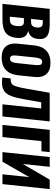

<svg xmlns="http://www.w3.org/2000/svg" viewBox="836 -1463 637 2349"><g transform="rotate(90 1154.5 -288.5)"><path d="M27.3 0 88.4 -578.1H281.2Q327.1 -578.1 360.4 -571Q393.6 -564 413.1 -551.8Q432.6 -539.6 443.4 -520.8Q454.1 -502 456.5 -481.9Q457.5 -472.2 457.8 -460.7Q458 -449.2 456.5 -436Q451.7 -384.3 427.7 -355.5Q403.8 -326.7 358.9 -314.9Q387.2 -308.1 406 -294.2Q424.8 -280.3 433.1 -261.5Q441.4 -242.7 443.8 -218.8Q444.8 -209 444.8 -198.2Q444.8 -183.6 442.9 -168Q434.1 -82 382.6 -41Q331.1 0 216.8 0ZM184.1 -90.3H211.4Q226.6 -90.3 236.3 -91.3Q246.1 -92.3 257.8 -96.9Q269.5 -101.6 276.6 -109.9Q283.7 -118.2 289.8 -134Q295.9 -149.9 298.3 -172.4Q299.8 -187 299.8 -199Q299.8 -210.9 298.8 -219.7Q297.9 -228.5 294.9 -235.4Q292 -242.2 289.3 -246.6Q286.6 -251 281 -254.2Q275.4 -257.3 271 -259Q266.6 -260.7 259 -261.5Q251.5 -262.2 246.3 -262.5Q241.2 -262.7 231.9 -262.7H202.1ZM211.4 -350.1H252.9Q282.2 -350.1 297.4 -367.4Q312.5 -384.8 316.4 -421.9Q316.9 -429.2 316.9 -436Q316.9 -461.9 306.6 -475.6Q293.5 -493.2 257.3 -493.2H226.6Z M696.8 -92.8Q724.6 -92.8 736.1 -114.3Q747.6 -135.7 752 -177.2L775.4 -400.9Q776.9 -417 776.9 -429.7Q776.4 -450.2 772.5 -463.9Q765.6 -485.4 738.3 -485.6Q710.9 -485.8 699.5 -463.9Q688 -441.9 683.6 -400.9L660.2 -177.2Q658.7 -158.2 658.7 -142.1Q658.7 -138.7 658.7 -134.8Q659.2 -116.2 668.7 -104.5Q678.2 -92.8 696.8 -92.8ZM548.3 -41Q512.7 -82.5 512.7 -152.8Q512.7 -169.4 514.6 -187.5L535.6 -390.6Q545.4 -485.4 600.1 -536.4Q654.8 -587.4 748.5 -587.4Q842.8 -587.4 887.2 -536.6Q923.3 -495.6 923.3 -424.8Q923.3 -408.7 921.4 -390.6L900.4 -187.5Q890.1 -92.3 835 -41.3Q779.8 9.8 686 9.8Q592.3 9.8 548.3 -41Z M928.2 2.4 939.5 -101.1Q947.3 -100.6 954.1 -100.6Q1004.4 -100.6 1022.9 -133.8Q1044.4 -171.9 1065.4 -294.4L1115.2 -578.1H1465.3L1404.8 0H1256.3L1306.6 -474.1H1231.4L1197.8 -283.2Q1187.5 -223.1 1177.2 -179.9Q1167 -136.7 1153.3 -103.8Q1139.6 -70.8 1124 -50.3Q1108.4 -29.8 1086.9 -16.8Q1065.4 -3.9 1040.5 1Q1015.6 5.9 981.9 5.9Q954.1 5.9 928.2 2.4Z M1508.3 0 1568.8 -578.1H1840.8L1830.6 -477.1H1707L1656.7 0Z M1840.8 0 1901.4 -578.1H2021L1986.3 -249.5L2177.7 -578.1H2293.5L2232.4 0H2112.3L2147 -328.1L1958.5 0Z"/></g></svg>

Font: Oswald
Style: Demi-Bold
Weight: 600
Designer: Vernon Adams
Foundry: Vernon Adams
Version: 3.0; ttfautohint (v0.94.23-7a4d-dirty) -l 8 -r 50 -G 200 -x 